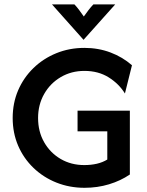

<svg xmlns="http://www.w3.org/2000/svg" viewBox="-20 -860 682 892"><path d="M372.9 12.5Q302.8 12.5 242 -11.8Q181.2 -36.1 135.4 -80.2Q89.6 -124.3 64.2 -183.3Q38.9 -242.4 38.9 -311.8Q38.9 -381.2 64.2 -440.3Q89.6 -499.3 135.4 -543.8Q181.2 -588.2 241.7 -612.8Q302.1 -637.5 372.2 -637.5Q436.8 -637.5 493.1 -616.3Q549.3 -595.1 593.1 -556.9L560.4 -425.7Q532.6 -470.8 484.7 -500.7Q436.8 -530.6 372.2 -530.6Q311.1 -530.6 262.2 -501.7Q213.2 -472.9 185.1 -423.3Q156.9 -373.6 156.9 -311.8Q156.9 -248.6 185.1 -199.3Q213.2 -150 261.8 -121.5Q310.4 -93.1 371.5 -93.1Q402.8 -93.1 429.9 -99.3Q456.9 -105.6 478.5 -118.8V-250H340.3V-345.8H583.3V-49.3Q540.3 -20.1 486.5 -3.8Q432.6 12.5 372.9 12.5ZM368.1 -675 221.5 -839.6H325.7Q338.2 -826.4 347.9 -813.2Q357.6 -800 369.4 -783.3Q381.2 -800 391.3 -813.2Q401.4 -826.4 413.9 -839.6H515.3Z"/></svg>

Font: Afacad SemiBold
Style: Regular
Weight: 600
Designer: Kristian Moeller
Foundry: Dicotype
Version: Version 1.000